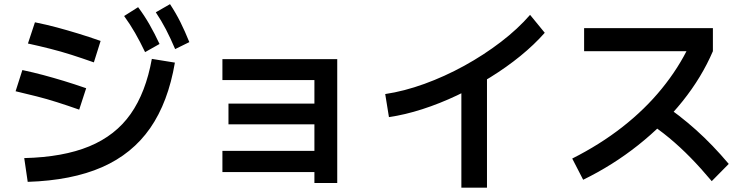

<svg xmlns="http://www.w3.org/2000/svg" viewBox="-20 -872 3560 916"><path d="M95.6 -117.8Q281.1 -122.2 406.1 -173.9Q531.1 -225.6 603.3 -328.3Q675.6 -431.1 704.4 -591.1L814.4 -573.3Q782.2 -384.4 696.7 -261.1Q611.1 -137.8 466.7 -74.4Q322.2 -11.1 112.2 -4.4ZM357.8 -348.9Q301.1 -368.9 252.2 -384.4Q203.3 -400 155 -412.2Q106.7 -424.4 54.4 -436.7L86.7 -537.8Q138.9 -526.7 186.7 -513.9Q234.4 -501.1 283.9 -486.1Q333.3 -471.1 391.1 -451.1ZM427.8 -574.4Q371.1 -594.4 320.6 -610.6Q270 -626.7 219.4 -639.4Q168.9 -652.2 113.3 -664.4L146.7 -765.6Q202.2 -754.4 251.7 -741.1Q301.1 -727.8 352.2 -712.2Q403.3 -696.7 460 -676.7ZM672.2 -623.3Q647.8 -674.4 624.4 -715Q601.1 -755.6 572.2 -795.6L638.9 -837.8Q668.9 -797.8 693.3 -755Q717.8 -712.2 741.1 -662.2ZM815.6 -637.8Q793.3 -690 771.7 -731.7Q750 -773.3 723.3 -813.3L791.1 -852.2Q818.9 -810 840.6 -766.7Q862.2 -723.3 883.3 -671.1Z M1480 1.1V-51.1H1041.1V-152.2H1480V-278.9H1070V-377.8H1480V-490H1041.1V-590H1588.9V1.1Z M1817.8 -423.3Q1907.8 -436.7 2004.4 -471.7Q2101.1 -506.7 2195 -558.3Q2288.9 -610 2370 -672.2Q2451.1 -734.4 2508.9 -801.1L2578.9 -715.6Q2528.9 -658.9 2462.8 -605Q2396.7 -551.1 2319.4 -503.3Q2242.2 -455.6 2160 -416.7Q2077.8 -377.8 1995 -351.1Q1912.2 -324.4 1835.6 -313.3ZM2181.1 23.3V-517.8H2303.3V23.3Z M2710 -115.6Q2842.2 -182.2 2949.4 -266.1Q3056.7 -350 3137.2 -448.9Q3217.8 -547.8 3268.9 -655.6L3302.2 -627.8H2766.7V-737.8H3381.1V-627.8Q3327.8 -503.3 3236.7 -389.4Q3145.6 -275.6 3024.4 -179.4Q2903.3 -83.3 2762.2 -14.4ZM3375.6 -7.8Q3324.4 -68.9 3275 -119.4Q3225.6 -170 3172.8 -213.9Q3120 -257.8 3058.9 -296.7L3134.4 -381.1Q3221.1 -323.3 3300.6 -252.2Q3380 -181.1 3456.7 -90Z"/></svg>

Font: Paperlogy 6 SemiBold
Style: Regular
Weight: 600
Designer: redesigned by Lee Juim, glyphs from Gmarket Sans & Montserrat
Foundry: PT&
Version: Version 1.001